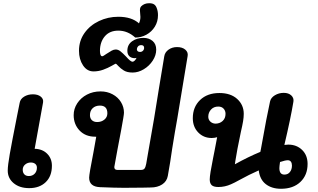

<svg xmlns="http://www.w3.org/2000/svg" viewBox="-20 -1163 1971 1191"><path d="M302 -135Q302 -70 263.5 -33Q225 4 161 4Q102 4 65 -26.5Q28 -57 28 -105Q28 -136 40.5 -207Q53 -278 86 -445L102 -525Q106 -549 129.5 -563.5Q153 -578 184 -578Q215 -578 233 -563.5Q251 -549 247 -527L195 -240Q243 -239 272.5 -209.5Q302 -180 302 -135ZM209 -123Q209 -138 198.5 -146.5Q188 -155 171 -155Q151 -155 136 -142.5Q121 -130 121 -110Q121 -92 131 -81.5Q141 -71 159 -71Q181 -71 195 -85.5Q209 -100 209 -123Z M1144 -816Q1135 -758 1080 -429Q1065 -347 1048 -240Q1037 -160 1021 -72Q1015 -38 986 -19Q957 0 915 0Q885 0 867 1L749 2Q696 2 600 -2Q533 -5 533 -61Q533 -83 560 -220Q565 -251 577 -315H571Q510 -315 473.5 -353.5Q437 -392 437 -449Q437 -488 459 -522Q481 -556 519 -576Q557 -596 604 -596Q645 -596 678.5 -578Q712 -560 730.5 -529.5Q749 -499 749 -464Q749 -449 731.5 -355.5Q714 -262 709 -237Q689 -132 689 -127Q689 -109 708 -109H855Q870 -109 876.5 -117.5Q883 -126 887 -147L895 -194Q914 -308 936 -429Q962 -587 966 -615Q985 -733 999 -814Q1003 -839 1025.5 -855Q1048 -871 1078 -871Q1111 -871 1129.5 -855Q1148 -839 1144 -816ZM583 -406Q609 -406 627.5 -421Q646 -436 646 -460Q646 -508 600 -508Q572 -508 555 -492Q538 -476 538 -449Q538 -429 550 -417.5Q562 -406 583 -406Z M949 -855Q949 -820 927.5 -787Q906 -754 872 -733.5Q838 -713 803 -713Q769 -713 748.5 -725.5Q728 -738 714.5 -753Q701 -768 698 -768Q696 -768 672.5 -754.5Q649 -741 620 -730.5Q591 -720 560 -720Q520 -720 495 -757.5Q470 -795 470 -848Q470 -910 504 -958Q538 -1006 594 -1032.5Q650 -1059 714 -1059Q797 -1059 842 -1018Q851 -1037 851 -1058Q851 -1068 849.5 -1078.5Q848 -1089 848 -1099Q848 -1116 856 -1124Q875 -1143 905 -1143Q925 -1143 935.5 -1136Q946 -1129 951 -1116Q960 -1095 960 -1069Q960 -1029 940.5 -997.5Q921 -966 888.5 -948Q856 -930 819 -930Q772 -973 714 -973Q660 -973 630 -937.5Q600 -902 600 -847Q600 -832 603.5 -823Q607 -814 614 -814Q620 -814 639 -828Q660 -842 673 -849Q686 -856 698 -856Q713 -856 727.5 -844.5Q742 -833 763 -811Q790 -780 802 -780Q808 -780 815 -786.5Q822 -793 827 -804Q821 -802 817 -802Q795 -802 782.5 -814Q770 -826 770 -848Q770 -886 799.5 -907Q829 -928 870 -928Q904 -928 926.5 -909Q949 -890 949 -855ZM874 -866Q874 -883 856 -883Q843 -883 836 -875Q829 -867 829 -857Q829 -850 834 -845.5Q839 -841 847 -841Q858 -840 866 -847.5Q874 -855 874 -866Z M1888 -146Q1888 -77 1843.5 -34.5Q1799 8 1723 8Q1666 8 1629 -20.5Q1592 -49 1585 -106Q1522 -78 1470 -49Q1432 -28 1413 -20Q1375 -3 1335 -3Q1305 -3 1293 -14.5Q1281 -26 1281 -50Q1281 -80 1302 -183L1310 -223L1327 -312Q1312 -307 1293 -307Q1243 -307 1209.5 -341.5Q1176 -376 1176 -430Q1176 -499 1221 -542.5Q1266 -586 1341 -586Q1411 -586 1451.5 -549Q1492 -512 1492 -457Q1492 -436 1488 -411.5Q1484 -387 1474 -344L1453 -240L1440 -165L1437 -144Q1520 -190 1595 -221Q1597 -235 1599 -241Q1636 -449 1655 -533Q1660 -557 1685 -572Q1710 -587 1740 -587Q1770 -587 1787 -571Q1804 -555 1800 -532Q1783 -429 1744 -264Q1760 -266 1768 -266Q1820 -266 1854 -233Q1888 -200 1888 -146ZM1379 -457Q1379 -476 1367 -489Q1355 -502 1334 -502Q1306 -502 1289 -483.5Q1272 -465 1272 -439Q1272 -421 1284.5 -409Q1297 -397 1316 -396Q1343 -396 1361 -412.5Q1379 -429 1379 -457ZM1791 -136Q1791 -151 1784.5 -160Q1778 -169 1765 -169Q1750 -169 1717 -158Q1713 -130 1713 -120Q1713 -80 1744 -80Q1766 -80 1778.5 -96Q1791 -112 1791 -136Z"/></svg>

Font: Mali
Style: Bold Italic
Weight: 700
Italic angle: -10°
Version: Version 1.000; ttfautohint (v1.6)